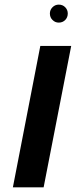

<svg xmlns="http://www.w3.org/2000/svg" viewBox="-20 -803 342 823"><path d="M285.2 -606 167 0H35.2L152.8 -606ZM193.8 -745.1Q193.8 -760.7 205.1 -772Q216.3 -783.2 231.9 -783.2Q248.5 -783.2 259.5 -772Q270.5 -760.7 270.5 -745.1Q270.5 -728.5 259.5 -717.3Q248.5 -706.1 231.9 -706.1Q216.3 -706.1 205.1 -717.3Q193.8 -728.5 193.8 -745.1Z"/></svg>

Font: Arimo
Style: Bold Italic
Weight: 700
Italic angle: -12°
Designer: Steve Matteson
Foundry: Monotype Imaging Inc.
Version: Version 1.33